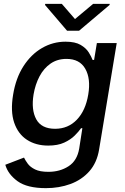

<svg xmlns="http://www.w3.org/2000/svg" viewBox="-20 -771 657 1006"><path d="M220.5 214.8Q122.2 214.8 71.9 178.3Q21.7 141.7 7.8 92.3L105.8 54.7Q112.9 69.6 125.7 87Q138.5 104.4 163.9 116.8Q189.3 129.3 233.7 129.3Q294 129.3 339.1 100.1Q384.2 71 394.9 7.8L411.6 -99.4H404.8Q392.8 -82 371.4 -60.7Q350.1 -39.4 316.4 -23.8Q282.7 -8.2 232.6 -8.2Q168 -8.2 121.3 -38.5Q74.6 -68.9 54.3 -128.4Q34.1 -187.9 48.7 -274.9Q62.9 -361.9 102.8 -424Q142.8 -486.2 200.1 -519.4Q257.5 -552.6 323.2 -552.6Q373.9 -552.6 402.5 -535.7Q431.1 -518.8 445 -496.4Q458.8 -474.1 465.2 -457H473L487.6 -545.5H591.6L499.3 12.1Q487.9 81.7 448 126.6Q408 171.5 348.9 193.2Q289.8 214.8 220.5 214.8ZM268.8 -96.2Q337 -96.2 382.8 -144Q428.6 -191.8 442.5 -276.3Q456.3 -359 426.8 -410.7Q397.4 -462.4 328.5 -462.4Q280.2 -462.4 244.7 -437.7Q209.2 -413 187 -370.9Q164.8 -328.8 155.9 -276.3Q142.8 -196 169.9 -146.1Q197.1 -96.2 268.8 -96.2ZM304 -750.7 372.9 -671.2 468 -750.7H555L554 -745L394.5 -610.1H331.3L215.9 -745L217 -750.7Z"/></svg>

Font: Inter UI Medium
Style: Italic
Weight: 500
Italic angle: 9.39999°
Designer: Rasmus Andersson
Foundry: rsms
Version: 3.2;8d6f07862